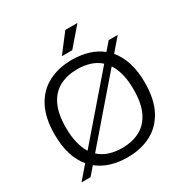

<svg xmlns="http://www.w3.org/2000/svg" viewBox="-211 -1116 1249 1296"><g transform="rotate(-30 413.5 -468.0)"><path d="M128 0H57.5L144 -100Q104.5 -146.5 83.2 -214Q62 -281.5 62 -370Q62 -499 106.5 -583Q151 -667 230.2 -708.2Q309.5 -749.5 413.5 -749.5Q482.5 -749.5 540.8 -731.8Q599 -714 643.5 -678.5L696.5 -740H767L682 -641.5Q722 -594.5 743.5 -527Q765 -459.5 765 -370Q765 -241.5 720.5 -157.2Q676 -73 597 -31.8Q518 9.5 413.5 9.5Q344 9.5 285.2 -8.5Q226.5 -26.5 182 -62.5ZM151 -372.5Q151 -304.5 163.8 -253Q176.5 -201.5 200 -165L591 -617.5Q557 -648 512 -662.2Q467 -676.5 413.5 -676.5Q335 -676.5 276 -645.5Q217 -614.5 184 -547.5Q151 -480.5 151 -372.5ZM413.5 -63.5Q492.5 -63.5 551.5 -94.8Q610.5 -126 643.2 -193Q676 -260 676 -367.5Q676 -436 663 -487.8Q650 -539.5 625.5 -576.5L234.5 -123.5Q268.5 -92.5 313.8 -78Q359 -63.5 413.5 -63.5ZM368.5 -804 477.5 -946H572L449.5 -804Z"/></g></svg>

Font: Encode Sans Exp
Style: Regular
Weight: 400
Width: 7
Designer: Multiple Designers
Foundry: Impallari Type
Version: Version 3.002; ttfautohint (v1.8.3) -l 8 -r 50 -G 200 -x 14 